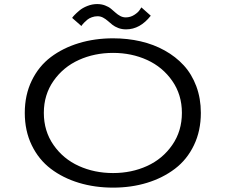

<svg xmlns="http://www.w3.org/2000/svg" viewBox="-20 -890 1090 922"><path d="M585.5 -749Q565 -749 548 -755.5Q531 -762 519.5 -771.2Q508 -780.5 497.5 -789.8Q487 -799 474.8 -805.5Q462.5 -812 448.5 -812Q434.5 -812 421.2 -807.2Q408 -802.5 399.5 -795.5Q391 -788.5 384.2 -781.5Q377.5 -774.5 374 -770L371 -765L326.5 -804Q328.5 -808 337.2 -817.2Q346 -826.5 361 -839.2Q376 -852 399.2 -861.2Q422.5 -870.5 446.5 -870.5Q467 -870.5 484.2 -864Q501.5 -857.5 513 -848Q524.5 -838.5 535 -829Q545.5 -819.5 557.8 -813Q570 -806.5 584 -806.5Q606 -806.5 624.8 -818.5Q643.5 -830.5 651 -842.5L659 -854.5L704 -814.5Q652.5 -749 585.5 -749ZM523 11Q435 11 358.5 -12.2Q282 -35.5 224 -79.5Q166 -123.5 132.5 -192.5Q99 -261.5 99 -348Q99 -434 132.5 -503Q166 -572 224 -615.8Q282 -659.5 358.5 -682.8Q435 -706 523 -706Q592.5 -706 655.2 -691.5Q718 -677 771 -647.5Q824 -618 862.5 -576Q901 -534 922.8 -475.5Q944.5 -417 944.5 -348Q944.5 -261.5 911.2 -192.5Q878 -123.5 820 -79.5Q762 -35.5 686.2 -12.2Q610.5 11 523 11ZM523 -59Q612 -59 686.5 -93Q761 -127 807.2 -193.8Q853.5 -260.5 853.5 -348Q853.5 -435 807.2 -501.5Q761 -568 686.5 -602Q612 -636 523 -636Q433.5 -636 358.5 -602Q283.5 -568 237 -501.5Q190.5 -435 190.5 -348Q190.5 -260.5 237 -193.8Q283.5 -127 358.5 -93Q433.5 -59 523 -59Z"/></svg>

Font: League Mono Extended Light
Style: Regular
Weight: 300
Width: 9
Designer: Tyler Finck
Foundry: The League of Moveable Type / Tyler Finck
Version: Version 2.210